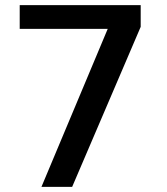

<svg xmlns="http://www.w3.org/2000/svg" viewBox="-20 -731 653 751"><path d="M262.2 0 530.3 -626V-710.9H57.1V-618.2H401.4L142.1 0Z"/></svg>

Font: Ride SemiBold
Style: Regular
Weight: 600
Version: Version 3.000